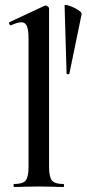

<svg xmlns="http://www.w3.org/2000/svg" viewBox="-20 -747 346 767"><path d="M37 -12Q71 -12 82.5 -26Q94 -40 94 -81V-592Q94 -627 87.5 -642.5Q81 -658 65 -658Q50 -658 24 -646H23Q19 -646 17 -651Q15 -656 17 -658L158 -724L162 -725Q166 -725 171 -721Q176 -717 176 -714V-81Q176 -40 187.5 -26Q199 -12 233 -12Q236 -12 236 -6Q236 0 233 0Q208 0 193 -1L135 -2L77 -1Q62 0 37 0Q34 0 34 -6Q34 -12 37 -12ZM306 -690 257 -452Q256 -450 251 -450.5Q246 -451 246 -453L238 -725Q238 -730 256.5 -724Q275 -718 291.5 -707.5Q308 -697 306 -690Z"/></svg>

Font: Cormorant Infant SemiBold
Style: Regular
Weight: 600
Designer: Christian Thalmann (Catharsis Fonts)
Foundry: Catharsis Fonts
Version: Version 4.000